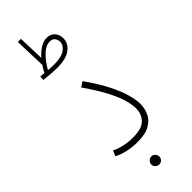

<svg xmlns="http://www.w3.org/2000/svg" viewBox="-332 -857 1047 1047"><g transform="rotate(-45 191.0 -334.0)"><path d="M33 -27 47 -58Q73 -44 107 -37Q141 -30 173 -30Q242 -30 270 -58.5Q298 -87 298 -132Q298 -157 288.5 -194Q279 -231 251 -286.5Q223 -342 167 -423L196 -443Q251 -365 280 -306.5Q309 -248 320.5 -204.5Q332 -161 332 -131Q332 -99 318.5 -67.5Q305 -36 270.5 -15.5Q236 5 173 5Q135 5 96.5 -3.5Q58 -12 33 -27ZM152 -591Q129 -591 98 -593.5Q67 -596 50 -598L51 -623Q59 -623 66 -622Q73 -621 80 -620Q91 -641 104 -660L98 -843H122L127 -691Q149 -716 174 -732Q199 -748 225 -748Q254 -748 271 -729.5Q288 -711 288 -681Q288 -643 253.5 -617Q219 -591 152 -591ZM223 -722Q199 -722 177 -705.5Q155 -689 136.5 -665Q118 -641 105 -618Q119 -617 131 -616.5Q143 -616 153 -616Q207 -616 234.5 -635Q262 -654 262 -680Q262 -698 252 -710Q242 -722 223 -722ZM172 175Q159 175 149.5 166Q140 157 140 145Q140 132 149.5 122.5Q159 113 172 113Q184 113 193 122.5Q202 132 202 145Q202 157 193 166Q184 175 172 175Z"/></g></svg>

Font: Noto Sans Arabic UI SmCn XLt
Style: Regular
Weight: 200
Width: 4
Designer: Monotype Design Team, Nadine Chahine and Nizar Qandah
Foundry: Monotype Imaging Inc.
Version: Version 2.010; ttfautohint (v1.8.4.7-5d5b)